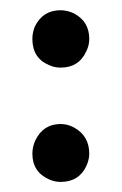

<svg xmlns="http://www.w3.org/2000/svg" viewBox="-20 -403 240 379"><path d="M156.2 -326.2Q156.2 -361.3 125 -377Q112.3 -382.8 99.6 -382.8Q64.5 -382.8 48.8 -350.6Q43.9 -338.9 43.9 -326.2Q43.9 -288.1 77.1 -274.4Q87.9 -269.5 99.6 -269.5Q135.7 -269.5 150.4 -301.8Q156.2 -313.5 156.2 -326.2ZM156.2 -99.6Q156.2 -134.8 126 -151.4Q113.3 -158.2 99.6 -158.2Q65.4 -158.2 49.8 -126Q43.9 -113.3 43.9 -99.6Q43.9 -63.5 77.1 -48.8Q87.9 -43.9 99.6 -43.9Q135.7 -43.9 150.4 -75.2Q156.2 -87.9 156.2 -99.6Z"/></svg>

Font: Abhaya Libre SemiBold
Style: Regular
Weight: 600
Designer: Pushpananda Ekanayake, Sol Matas, Pathum Egodawatta
Foundry: Mooniak
Version: Version 1.050 ; ttfautohint (v1.6)